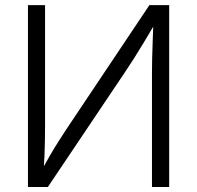

<svg xmlns="http://www.w3.org/2000/svg" viewBox="-20 -748 789 768"><path d="M656.7 0H587.9V-461.4Q587.9 -482.9 588.6 -513.7Q589.4 -544.4 590.8 -583.5Q592.3 -622.6 593.8 -667.5L606.4 -664.1Q578.1 -616.2 556.4 -580.1Q534.7 -543.9 516.6 -515.4Q498.5 -486.8 481 -460.9L171.4 0H91.8V-727.5H160.2V-242.7Q160.2 -220.2 159.7 -190.4Q159.2 -160.6 158 -127.2Q156.7 -93.8 154.3 -59.6L143.6 -62Q162.1 -95.7 180.4 -127Q198.7 -158.2 215.8 -185.1Q232.9 -211.9 246.1 -231.9L577.6 -727.5H656.7Z"/></svg>

Font: Inter 18pt Light
Style: Regular
Weight: 300
Designer: Rasmus Andersson
Foundry: rsms
Version: Version 4.001;git-66647c0bb